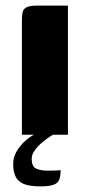

<svg xmlns="http://www.w3.org/2000/svg" viewBox="-20 -480 321 684"><path d="M58 0Q58 -102 58 -204Q58 -306 58 -408Q58 -425 60.5 -436.5Q63 -448 74.5 -454Q86 -460 112 -460H222V0ZM124 184Q85 184 64 175Q43 166 35 148Q27 130 27 105Q27 82 37 63.5Q47 45 61.5 30Q76 15 92 5Q108 -5 120 -10H188Q180 -7 164.5 2.5Q149 12 132.5 25.5Q116 39 104.5 54.5Q93 70 93 85Q93 114 109.5 121Q126 128 151 128Q171 128 179.5 127.5Q188 127 191 126.5Q194 126 196 126Q196 146 191.5 159Q187 172 171.5 178Q156 184 124 184Z"/></svg>

Font: Genos
Style: Bold
Weight: 700
Designer: Robert E. Leuschke
Foundry: Robert E. Leuschke
Version: Version 1.010